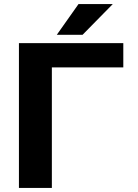

<svg xmlns="http://www.w3.org/2000/svg" viewBox="-20 -923 676 943"><path d="M585.6 -592V-711H73V0H234.7V-592ZM365.6 -903 258.9 -752H385.4L533.9 -903Z"/></svg>

Font: Asimov
Style: Wid
Weight: 500
Designer: Google
Version: Version 2.000980; 2014